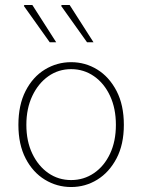

<svg xmlns="http://www.w3.org/2000/svg" viewBox="-20 -740 572 772"><path d="M266 12Q209 12 160.5 -17.5Q112 -47 83 -103Q54 -159 54 -238Q54 -318 83 -374.5Q112 -431 160.5 -460.5Q209 -490 266 -490Q323 -490 371 -460.5Q419 -431 448.5 -374.5Q478 -318 478 -238Q478 -159 448.5 -103Q419 -47 371 -17.5Q323 12 266 12ZM266 -16Q317 -16 358 -44Q399 -72 422.5 -122Q446 -172 446 -238Q446 -304 422.5 -354.5Q399 -405 358 -433.5Q317 -462 266 -462Q215 -462 174.5 -433.5Q134 -405 110 -354.5Q86 -304 86 -238Q86 -172 110 -122Q134 -72 174.5 -44Q215 -16 266 -16ZM180 -570 76 -716 78 -720H110L206 -570ZM330 -570 226 -716 228 -720H260L356 -570Z"/></svg>

Font: Source Sans 3 ExtraLight ExtraLight
Style: Regular
Weight: 250
Version: Version 3.052;hotconv 1.1.0;makeotfexe 2.6.0